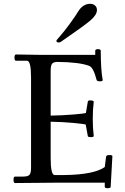

<svg xmlns="http://www.w3.org/2000/svg" viewBox="-20 -959 654 1008"><path d="M289 -736Q276 -736 276 -745Q276 -748 297 -771.5Q318 -795 348.5 -837Q379 -879 390 -898Q415 -939 454 -939Q469 -939 479 -930Q489 -921 489 -907Q489 -881 455 -852Q421 -823 299 -739Q294 -736 289 -736ZM64 -673 190 -671H480V-692Q480 -701 494.5 -701Q509 -701 509 -692Q509 -592 519 -540Q521 -532 505 -532Q489 -532 487 -540Q471 -603 449 -613Q396 -633 279 -634Q259 -633 252.5 -623Q246 -613 246 -588V-352Q308 -353 367 -358Q426 -363 431 -366L441 -425Q442 -432 453 -432Q474 -432 472 -423Q467 -384 467 -335Q467 -286 472 -247Q474 -239 457.5 -239Q441 -239 441 -245L430 -305Q424 -308 366.5 -313.5Q309 -319 246 -320V-128Q246 -40 267 -40H318Q473 -42 530 -82L537 -137Q539 -145 554.5 -145Q570 -145 570 -139L561 22Q561 29 545.5 29Q530 29 530 22V0H283L59 2Q51 2 51 -15Q51 -32 59 -32H102Q127 -32 135 -41.5Q143 -51 143 -78V-552Q143 -640 122 -640H64Q56 -640 56 -656.5Q56 -673 64 -673Z"/></svg>

Font: Sedan SC
Style: Regular
Weight: 400
Designer: Sebastian Salazar
Foundry: Sebastian Salazar
Version: Version 1.001